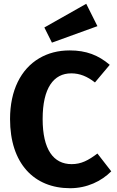

<svg xmlns="http://www.w3.org/2000/svg" viewBox="-20 -976 615 1013"><path d="M214 -831 254 -751 494 -838 435 -956ZM348 -710C287 -710 233 -696 186 -668C90 -611 33 -499 33 -348C33 -114 159 17 350 17C439 17 515 -20 567 -72L494 -166C446 -130 409 -110 358 -110C262 -110 205 -187 205 -348C205 -512 263 -589 356 -589C401 -589 440 -573 481 -541L559 -634C499 -685 435 -710 348 -710Z"/></svg>

Font: Fira Sans
Style: Bold
Weight: 700
Designer: Carrois Corporate & Edenspiekermann AG
Foundry: Carrois Corporate GbR & Edenspiekermann AG
Version: Version 4.203